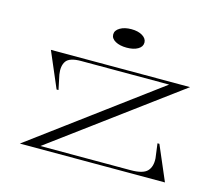

<svg xmlns="http://www.w3.org/2000/svg" viewBox="-100 -841 1136 974"><g transform="rotate(15 468.0 -353.5)"><path d="M79 0 733 -485H271Q210 -485 192.5 -459.5Q175 -434 182 -390L198 -313H188L108 -500H839L183 -15H657Q721 -15 743.5 -38.5Q766 -62 763 -106L753 -182H763L841 0ZM476 -707Q512 -707 534.5 -693Q557 -679 557 -658Q557 -636 534.5 -623Q512 -610 476 -610Q440 -610 416.5 -623Q393 -636 393 -658Q393 -679 416.5 -693Q440 -707 476 -707Z"/></g></svg>

Font: Kalnia Expanded ExtraLight
Style: Regular
Weight: 250
Width: 7
Designer: Frida Medrano
Foundry: Frida Medrano
Version: Version 1.105